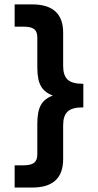

<svg xmlns="http://www.w3.org/2000/svg" viewBox="-20 -760 440 864"><path d="M45.9 -16.1H85Q119.1 -16.1 133.3 -27.3Q147.9 -39.1 147.9 -64.9V-203.1Q147.9 -258.8 164.1 -287.6Q180.2 -316.4 217.8 -330.1Q180.2 -343.8 164.1 -372.6Q147.9 -400.9 147.9 -457V-590.8Q147.9 -617.7 133.8 -628.9Q119.6 -640.1 85 -640.1H45.9V-740.2H125Q264.2 -740.2 264.2 -612.8V-462.9Q264.2 -420.9 284.2 -401.9Q303.7 -382.8 355 -382.8V-276.9Q303.7 -276.9 284.2 -257.8Q264.2 -238.8 264.2 -196.8V-43.9Q264.2 84 125 84H45.9Z"/></svg>

Font: D-DIN Exp
Style: DINExp-Bold
Weight: 700
Width: 7
Designer: Charles Nix
Foundry: Datto Inc.
Version: Version 1.00